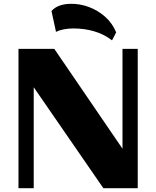

<svg xmlns="http://www.w3.org/2000/svg" viewBox="-20 -986 818 1006"><path d="M76.8 0V-730H264.5L684.7 -114.7L621.8 -50.2V-730H701.7V0H521.5L124.7 -575.3L156.7 -592.5V0ZM567 -774.5Q525 -807 473.2 -822Q421.5 -837 365.2 -837Q339 -837 315.4 -832.6Q291.8 -828.3 273.5 -819L249.8 -928.2Q282.3 -965.2 350.7 -966Q399 -966.7 445.7 -949.4Q492.5 -932 530.5 -898.5Q568.5 -865 588.7 -816.5Z"/></svg>

Font: Savate ExtraLight
Style: Regular
Weight: 200
Designer: Max Esnée
Foundry: Plomb Type
Version: Version 2.000